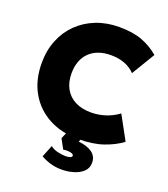

<svg xmlns="http://www.w3.org/2000/svg" viewBox="-165 -832 1030 1174"><g transform="rotate(20 349.5 -245.0)"><path d="M405.5 15Q296.5 15 213.2 -29.2Q130 -73.5 83.2 -155Q36.5 -236.5 36.5 -347.5Q36.5 -428.5 63.8 -496Q91 -563.5 141 -612.5Q191 -661.5 259 -688.2Q327 -715 408 -715Q498.5 -715 558.2 -692.2Q618 -669.5 667.5 -627.5L576.5 -476.5Q548.5 -506 508.8 -521Q469 -536 420 -536Q374.5 -536 339 -523Q303.5 -510 279.2 -485.8Q255 -461.5 242.2 -427.2Q229.5 -393 229.5 -350Q229.5 -292 252.5 -250.5Q275.5 -209 318.8 -186.8Q362 -164.5 423 -164.5Q468 -164.5 513.2 -178.5Q558.5 -192.5 599.5 -222.5L683.5 -68.5Q635.5 -32 567 -8.5Q498.5 15 405.5 15ZM373 225Q332 225 297 214.2Q262 203.5 237 188L268.5 110Q286.5 126 316 132.8Q345.5 139.5 367 139.5Q386.5 139.5 397.8 135.2Q409 131 409 122.5Q409 111.5 387.5 107Q366 102.5 341.5 107L307.5 44.5L335.5 -20H430L414.5 28.5Q470 34 502.5 57.2Q535 80.5 535 122.5Q535 158 510.5 180.8Q486 203.5 449 214.2Q412 225 373 225Z"/></g></svg>

Font: Geologica Thin Roman ExtraBold
Style: Regular
Weight: 800
Version: Version 1.010;gftools[0.9.28]